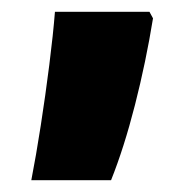

<svg xmlns="http://www.w3.org/2000/svg" viewBox="-20 -166 327 325"><path d="M33 139Q41 98 49 46.5Q57 -5 63.5 -56.5Q70 -108 73 -146H233L239 -135Q227 -61 208.5 11.5Q190 84 168 139Z"/></svg>

Font: Noto Sans Gurmukhi UI Condensed Black
Style: Regular
Weight: 900
Width: 3
Designer: Jelle Bosma - Monotype Design Team
Foundry: Monotype Imaging Inc.
Version: Version 2.004; ttfautohint (v1.8.4.7-5d5b)